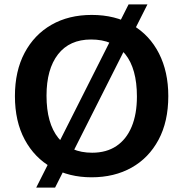

<svg xmlns="http://www.w3.org/2000/svg" viewBox="-20 -788 835 875"><path d="M397 20Q295 20 216 -24.5Q137 -69 92.5 -152Q48 -235 48 -350Q48 -464 92 -547Q136 -630 214.5 -675Q293 -720 398 -720Q505 -720 583.5 -674Q662 -628 704.5 -544.5Q747 -461 747 -350Q747 -234 702.5 -151Q658 -68 579.5 -24Q501 20 397 20ZM145 67 566 -768H652L231 67ZM400 -92Q465 -92 510.5 -122.5Q556 -153 580 -210.5Q604 -268 604 -348Q604 -475 550.5 -541.5Q497 -608 395 -608Q297 -608 244.5 -540.5Q192 -473 192 -352Q192 -226 246 -159Q300 -92 400 -92Z"/></svg>

Font: Moderustic SemiBold
Style: Regular
Weight: 600
Designer: Tural Alisoy
Foundry: TAFT Foundry
Version: Version 2.120